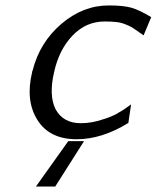

<svg xmlns="http://www.w3.org/2000/svg" viewBox="-20 -503 576 706"><path d="M112 183 231 16H289L183 183ZM98 -237Q98 -238 98.5 -240.5Q99 -243 100 -244Q126 -347 205.5 -415Q285 -483 380 -483Q434 -483 463.5 -474.5Q493 -466 536 -440L508 -373Q502 -377 485 -389Q468 -401 461.5 -404.5Q455 -408 440 -414Q425 -420 407.5 -422Q390 -424 365 -424Q296 -424 246.5 -372Q197 -320 179 -238Q159 -153 184 -102Q212 -50 277 -50Q318 -50 358 -64Q372 -68 383 -72.5Q394 -77 400.5 -80Q407 -83 416.5 -89Q426 -95 430 -97Q434 -99 445.5 -107.5Q457 -116 462 -119L452 -51Q355 9 262 9Q162 9 117.5 -62Q73 -133 98 -237Z"/></svg>

Font: Coval
Style: Light Italic
Weight: 300
Foundry: Context Ltd
Version: Version 001.000